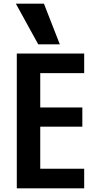

<svg xmlns="http://www.w3.org/2000/svg" viewBox="-20 -1020 540 1040"><path d="M71 0V-730H436V-624H198V-438H426V-334H198V-106H436V0ZM187 -780 66 -1000H218L304 -780Z"/></svg>

Font: M PLUS Code Latin SemiBold
Style: Regular
Weight: 600
Designer: Coji Morishita
Foundry: UNDERFOREST DESIGN
Version: Version 1.002; ttfautohint (v1.8.3)